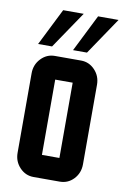

<svg xmlns="http://www.w3.org/2000/svg" viewBox="-87 -816 558 867"><g transform="rotate(10 192.5 -382.5)"><path d="M270 -595.2H206.1L291 -765.1H384.8ZM109.9 -595.2H45.9L130.9 -765.1H225.1ZM339.8 -460V-95.2Q339.8 -55.2 313.5 -27.3Q287.6 0 250 0H129.9Q92.8 0 66.4 -27.8Q40 -55.7 40 -95.2V-460Q40 -499.5 66.4 -527.3Q92.8 -555.2 129.9 -555.2H250Q287.1 -555.2 313.5 -527.3Q339.8 -499.5 339.8 -460ZM230 -105V-450.2H149.9V-105Z"/></g></svg>

Font: Horta
Style: Regular
Weight: 600
Width: 3
Version: Version 0.11